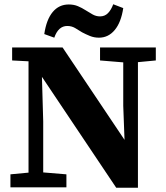

<svg xmlns="http://www.w3.org/2000/svg" viewBox="-20 -880 780 902"><path d="M450 -596V-657H712V-596L628 -588V2H526L177 -519L183 -310V-70L292 -61V0H29V-61L114 -69V-592L37 -596V-657H274L565 -223L559 -383V-587ZM188 -720Q198 -788 227.5 -823.5Q257 -859 303 -859Q327 -859 346 -851Q365 -843 382 -832Q398 -822 414.5 -812.5Q431 -803 450 -803Q472 -803 487 -818Q502 -833 512 -860L559 -842Q549 -775 519 -739Q489 -703 445 -703Q422 -703 402.5 -711Q383 -719 366 -728Q349 -739 332.5 -748.5Q316 -758 296 -758Q254 -758 235 -703Z"/></svg>

Font: Source Serif 4 SmText
Style: Bold
Weight: 700
Designer: Frank Grießhammer
Foundry: Adobe
Version: Version 4.005;hotconv 1.1.0;makeotfexe 2.6.0